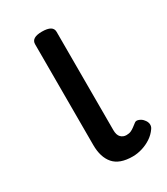

<svg xmlns="http://www.w3.org/2000/svg" viewBox="-140 -582 580 665"><g transform="rotate(-30 150.0 -249.0)"><path d="M193 17Q141 17 117.5 -10Q94 -37 94 -86V-489Q94 -502 104.5 -508.5Q115 -515 136 -515Q158 -515 169 -508.5Q180 -502 180 -489V-96Q180 -76 189 -67Q198 -58 211 -58Q222 -58 229.5 -61.5Q237 -65 243.5 -70Q250 -75 258 -81Q264 -86 274.5 -82Q285 -78 291 -70Q299 -61 300 -51Q301 -41 295 -33Q284 -17 267.5 -6Q251 5 231.5 11Q212 17 193 17Z"/></g></svg>

Font: Playwrite ID
Style: Regular
Weight: 400
Designer: Veronika Burian, José Scaglione
Foundry: TypeTogether
Version: Version 1.002